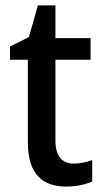

<svg xmlns="http://www.w3.org/2000/svg" viewBox="-20 -680 381 710"><path d="M252 -75C210 -75 185 -103 185 -159V-459H315V-539H185V-660H120L87 -543L17 -508V-459H83V-154C83 -32 141 10 226 10C263 10 297 2 321 -9V-88C302 -81 276 -75 252 -75Z"/></svg>

Font: Noto Sans Myanmar UI SemiCondensed Medium
Style: Regular
Weight: 500
Width: 4
Designer: Monotype Design Team
Foundry: Monotype Imaging Inc.
Version: Version 2.103